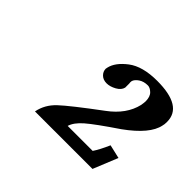

<svg xmlns="http://www.w3.org/2000/svg" viewBox="-83 -814 581 581"><g transform="rotate(45 207.5 -523.5)"><path d="M203.1 -573.2Q188 -573.2 179 -582Q169.9 -590.8 169.9 -603L170.4 -605Q170.9 -606.9 170.9 -607.9Q176.8 -635.7 210.4 -661.4Q244.1 -687 306.2 -687Q415 -687 415 -620.1Q415 -608.9 413.1 -603Q404.3 -558.1 333 -506.8Q265.1 -460.9 241 -439.9Q216.8 -418.9 210.9 -398.9H317.9Q330.1 -417 344.2 -449.2L388.2 -439L356 -359.9H109.9Q116.7 -395 144.3 -420.9Q171.9 -446.8 259.8 -512.2Q311.5 -550.3 323.2 -601.1Q325.2 -613.3 325.2 -618.2Q325.2 -638.2 315.2 -647.7Q305.2 -657.2 295.9 -657.2Q278.8 -657.2 266.8 -649.2Q254.9 -641.1 252 -631.8Q251 -625 252 -621.1V-604Q249 -590.8 233.2 -582Q217.3 -573.2 203.1 -573.2Z"/></g></svg>

Font: Linux Libertine
Style: Semibold Italic
Weight: 600
Italic angle: -11.5°
Designer: Philipp H. Poll
Foundry: Philipp H. Poll
Version: Version 5.1.2 ; ttfautohint (v0.9)